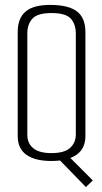

<svg xmlns="http://www.w3.org/2000/svg" viewBox="-20 -648 414 780"><path d="M189 6Q123 6 87.5 -19Q52 -44 52 -95V-519Q52 -574 84.5 -601.5Q117 -629 189 -628Q261 -627 294 -600.5Q327 -574 327 -518V-96Q327 -44 290.5 -19Q254 6 189 6ZM189 -26Q241 -26 264.5 -47Q288 -68 288 -102V-511Q288 -550 267.5 -572.5Q247 -595 189 -595Q132 -595 111.5 -572Q91 -549 91 -512V-100Q91 -66 115 -46Q139 -26 189 -26ZM329 112 220 0 246 -26 357 85Z"/></svg>

Font: Smooch Sans Thin Light
Style: Regular
Weight: 300
Version: Version 1.010